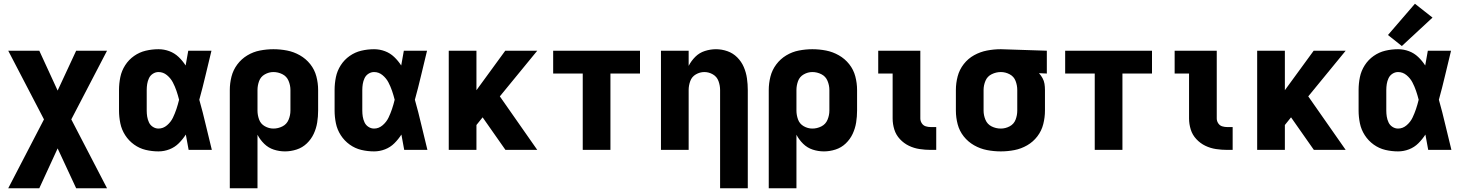

<svg xmlns="http://www.w3.org/2000/svg" viewBox="-20 -801 7816 1026"><path d="M24 205H190L288 -8L387 205H552L361 -163L552 -530H387L288 -317L190 -530H24L215 -163Z M827 8Q857 8 885.5 -3Q914 -14 935.5 -35.5Q957 -57 973 -82Q981 -41 988 0H1112Q1095 -67 1079.5 -134Q1064 -201 1045 -268Q1063 -333 1078.5 -399Q1094 -465 1110 -530H986Q979 -491 972 -451Q956 -476 934.5 -496.5Q913 -517 885 -527.5Q857 -538 827 -538Q792 -538 758.5 -530Q725 -522 696.5 -502Q668 -482 649 -452.5Q630 -423 623 -389Q616 -355 616 -320V-210Q616 -176 623 -142Q630 -108 649 -78.5Q668 -49 696.5 -28.5Q725 -8 758.5 0Q792 8 827 8ZM827 -114Q811 -114 797 -123Q783 -132 776 -147Q769 -162 766.5 -178Q764 -194 764 -210V-320Q764 -336 766.5 -352Q769 -368 776 -383Q783 -398 797 -407Q811 -416 827 -416Q852 -416 872 -399.5Q892 -383 903.5 -361Q915 -339 923 -315.5Q931 -292 937 -268Q931 -243 923 -219Q915 -195 904 -172Q893 -149 872.5 -131.5Q852 -114 827 -114Z M1208 205H1356V-81Q1370 -54 1392 -32.5Q1414 -11 1443 -1.5Q1472 8 1503 8Q1534 8 1565 -2Q1596 -12 1619.5 -34.5Q1643 -57 1656.5 -86Q1670 -115 1675 -146.5Q1680 -178 1680 -210V-320Q1680 -357 1670.5 -393Q1661 -429 1638 -458Q1615 -487 1582.5 -505.5Q1550 -524 1514 -531Q1478 -538 1441 -538Q1405 -538 1369 -531Q1333 -524 1301.5 -505Q1270 -486 1248 -456.5Q1226 -427 1217 -391.5Q1208 -356 1208 -320ZM1441 -114Q1417 -114 1395 -126.5Q1373 -139 1364.5 -162.5Q1356 -186 1356 -210V-320Q1356 -344 1364.5 -367.5Q1373 -391 1395 -403.5Q1417 -416 1441 -416Q1466 -416 1489 -404.5Q1512 -393 1522 -369Q1532 -345 1532 -320V-210Q1532 -185 1522 -161Q1512 -137 1489 -125.5Q1466 -114 1441 -114Z M1979 8Q2009 8 2037.5 -3Q2066 -14 2087.5 -35.5Q2109 -57 2125 -82Q2133 -41 2140 0H2264Q2247 -67 2231.5 -134Q2216 -201 2197 -268Q2215 -333 2230.5 -399Q2246 -465 2262 -530H2138Q2131 -491 2124 -451Q2108 -476 2086.5 -496.5Q2065 -517 2037 -527.5Q2009 -538 1979 -538Q1944 -538 1910.5 -530Q1877 -522 1848.5 -502Q1820 -482 1801 -452.5Q1782 -423 1775 -389Q1768 -355 1768 -320V-210Q1768 -176 1775 -142Q1782 -108 1801 -78.5Q1820 -49 1848.5 -28.5Q1877 -8 1910.5 0Q1944 8 1979 8ZM1979 -114Q1963 -114 1949 -123Q1935 -132 1928 -147Q1921 -162 1918.5 -178Q1916 -194 1916 -210V-320Q1916 -336 1918.5 -352Q1921 -368 1928 -383Q1935 -398 1949 -407Q1963 -416 1979 -416Q2004 -416 2024 -399.5Q2044 -383 2055.5 -361Q2067 -339 2075 -315.5Q2083 -292 2089 -268Q2083 -243 2075 -219Q2067 -195 2056 -172Q2045 -149 2024.5 -131.5Q2004 -114 1979 -114Z M2378 0H2526V-133L2559 -174L2681 0H2851L2651 -286L2851 -530H2680L2526 -319V-530H2378Z M3094 0H3242V-408H3400V-530H2936V-408H3094Z M3828 205H3976V-320Q3976 -351 3971.5 -382.5Q3967 -414 3954.5 -443Q3942 -472 3919.5 -494.5Q3897 -517 3867 -527.5Q3837 -538 3806 -538Q3776 -538 3746.5 -528.5Q3717 -519 3695.5 -497.5Q3674 -476 3660 -449V-530H3512V0H3660V-320Q3660 -344 3668.5 -367.5Q3677 -391 3698.5 -403.5Q3720 -416 3744 -416Q3768 -416 3789.5 -403.5Q3811 -391 3819.5 -367.5Q3828 -344 3828 -320Z M4088 205H4236V-81Q4250 -54 4272 -32.5Q4294 -11 4323 -1.5Q4352 8 4383 8Q4414 8 4445 -2Q4476 -12 4499.5 -34.5Q4523 -57 4536.5 -86Q4550 -115 4555 -146.5Q4560 -178 4560 -210V-320Q4560 -357 4550.5 -393Q4541 -429 4518 -458Q4495 -487 4462.5 -505.5Q4430 -524 4394 -531Q4358 -538 4321 -538Q4285 -538 4249 -531Q4213 -524 4181.5 -505Q4150 -486 4128 -456.5Q4106 -427 4097 -391.5Q4088 -356 4088 -320ZM4321 -114Q4297 -114 4275 -126.5Q4253 -139 4244.5 -162.5Q4236 -186 4236 -210V-320Q4236 -344 4244.5 -367.5Q4253 -391 4275 -403.5Q4297 -416 4321 -416Q4346 -416 4369 -404.5Q4392 -393 4402 -369Q4412 -345 4412 -320V-210Q4412 -185 4402 -161Q4392 -137 4369 -125.5Q4346 -114 4321 -114Z M4954 0H4983V-122H4954Q4940 -122 4927 -126Q4914 -130 4906 -142Q4898 -154 4898 -168V-530H4673V-408H4750V-168Q4750 -138 4759 -109Q4768 -80 4789 -57.5Q4810 -35 4837 -22Q4864 -9 4894 -4.5Q4924 0 4954 0Z M5328 8Q5365 8 5401 1Q5437 -6 5469 -24.5Q5501 -43 5523.5 -72.5Q5546 -102 5555 -138Q5564 -174 5564 -210V-320Q5564 -337 5561.5 -353Q5559 -369 5551 -383.5Q5543 -398 5532 -410L5574 -408V-530L5329 -538H5328Q5291 -538 5254.5 -531Q5218 -524 5185.5 -506Q5153 -488 5130 -458.5Q5107 -429 5097.5 -393Q5088 -357 5088 -320V-210Q5088 -173 5097.5 -137Q5107 -101 5130 -72Q5153 -43 5185.5 -24.5Q5218 -6 5254.5 1Q5291 8 5328 8ZM5328 -114Q5302 -114 5279 -125.5Q5256 -137 5246 -161Q5236 -185 5236 -210V-320Q5236 -345 5246 -369Q5256 -393 5279.5 -404.5Q5303 -416 5328 -416Q5353 -416 5375.5 -404Q5398 -392 5407 -368.5Q5416 -345 5416 -320V-210Q5416 -185 5407 -161.5Q5398 -138 5375.5 -126Q5353 -114 5328 -114Z M5830 0H5978V-408H6136V-530H5672V-408H5830Z M6538 0H6567V-122H6538Q6524 -122 6511 -126Q6498 -130 6490 -142Q6482 -154 6482 -168V-530H6257V-408H6334V-168Q6334 -138 6343 -109Q6352 -80 6373 -57.5Q6394 -35 6421 -22Q6448 -9 6478 -4.5Q6508 0 6538 0Z M6698 0H6846V-133L6879 -174L7001 0H7171L6971 -286L7171 -530H7000L6846 -319V-530H6698Z M7451 8Q7481 8 7509.5 -3Q7538 -14 7559.5 -35.5Q7581 -57 7597 -82Q7605 -41 7612 0H7736Q7719 -67 7703.5 -134Q7688 -201 7669 -268Q7687 -333 7702.5 -399Q7718 -465 7734 -530H7610Q7603 -491 7596 -451Q7580 -476 7558.5 -496.5Q7537 -517 7509 -527.5Q7481 -538 7451 -538Q7416 -538 7382.5 -530Q7349 -522 7320.5 -502Q7292 -482 7273 -452.5Q7254 -423 7247 -389Q7240 -355 7240 -320V-210Q7240 -176 7247 -142Q7254 -108 7273 -78.5Q7292 -49 7320.5 -28.5Q7349 -8 7382.5 0Q7416 8 7451 8ZM7451 -114Q7435 -114 7421 -123Q7407 -132 7400 -147Q7393 -162 7390.5 -178Q7388 -194 7388 -210V-320Q7388 -336 7390.5 -352Q7393 -368 7400 -383Q7407 -398 7421 -407Q7435 -416 7451 -416Q7476 -416 7496 -399.5Q7516 -383 7527.5 -361Q7539 -339 7547 -315.5Q7555 -292 7561 -268Q7555 -243 7547 -219Q7539 -195 7528 -172Q7517 -149 7496.5 -131.5Q7476 -114 7451 -114ZM7471 -555 7635 -707 7541 -781 7397 -614Z"/></svg>

Font: Iosevka Sparkle Heavy
Style: Regular
Weight: 900
Designer: Belleve Invis
Foundry: Belleve Invis
Version: Version 4.5.0; ttfautohint (v1.8.3)